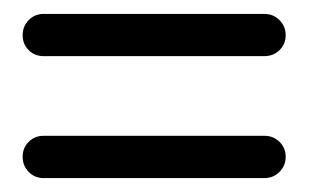

<svg xmlns="http://www.w3.org/2000/svg" viewBox="-20 -448 449 273"><path d="M42 -428.2H356Q368.7 -428.2 377.4 -419.4Q386.2 -410.6 386.2 -397.9Q386.2 -385.3 377.4 -376.7Q368.7 -368.2 356 -368.2H42Q29.3 -368.2 20.8 -376.7Q12.2 -385.3 12.2 -397.9Q12.2 -410.6 20.8 -419.4Q29.3 -428.2 42 -428.2ZM42 -254.9H356Q368.7 -254.9 377.4 -246.3Q386.2 -237.8 386.2 -225.1Q386.2 -212.4 377.4 -203.6Q368.7 -194.8 356 -194.8H42Q29.3 -194.8 20.8 -203.6Q12.2 -212.4 12.2 -225.1Q12.2 -237.8 20.8 -246.3Q29.3 -254.9 42 -254.9Z"/></svg>

Font: Beon
Style: Regular
Weight: 400
Designer: BSozoo
Foundry: BSozoo
Version: Version 1.001;PS 001.001;hotconv 1.0.70;makeotf.lib2.5.58329